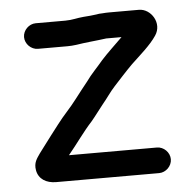

<svg xmlns="http://www.w3.org/2000/svg" viewBox="-44 -547 619 613"><g transform="rotate(-5 266.0 -240.5)"><path d="M91 -407H186C194.7 -407 204 -407.7 214 -409C244.6 -414.1 280 -416.6 311 -421H360C339.6 -400.6 310.7 -374 292 -353C273.5 -330.6 254.5 -312.4 238 -289C223.5 -270.2 212.2 -257.3 198 -238C176.9 -209.8 154.7 -188.6 134 -161C115.6 -136.5 100.5 -118.1 83 -94L68 -74C57.9 -58.9 46.4 -46.2 51 -21C56.1 7 79.9 22 112 22H442C463.6 22 483 3 483 -19C483 -41 463.6 -60 442 -60H160C188.6 -94.3 212.1 -129.4 242 -162C255.2 -177.6 268.9 -196.9 282 -213C296.7 -230.3 308.9 -249.6 325 -267C344.3 -287.8 363.9 -309.9 386 -332C413.9 -358.5 447.5 -386.8 467 -416C493.3 -454 461.7 -503 423 -503H327C320.3 -503 313.3 -502.7 306 -502C298.7 -502 292 -501.3 286 -500C274.7 -498.1 258.8 -497.1 245 -496C224 -494.4 208.5 -489 186 -489H91C69.4 -489 50 -470 50 -448C50 -426 69.4 -407 91 -407Z"/></g></svg>

Font: HoneyBee
Style: Bd
Weight: 700
Foundry: Cannot Into Space Fonts
Version: Version 0.89